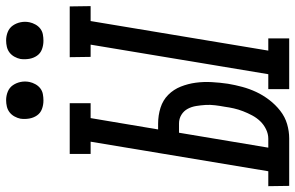

<svg xmlns="http://www.w3.org/2000/svg" viewBox="-240 -796 988 643"><g transform="rotate(-90 254.5 -474.0)"><path d="M278 0V-70H328L427 -665H386L385 -735H555L556 -665H506L407 -70H448V0ZM-46 0 -47 -70H3L102 -665H61V-735H231V-665H181L143 -439H162Q190 -439 215.5 -431Q241 -423 259 -405Q277 -387 286.5 -363Q296 -339 299.5 -313Q303 -287 301.5 -259.5Q300 -232 296 -205Q292 -181 285.5 -157Q279 -133 268.5 -110.5Q258 -88 242 -67Q226 -46 205.5 -30Q185 -14 161 -7Q137 0 113 0ZM112 -70Q128 -70 143.5 -77.5Q159 -85 170.5 -97Q182 -109 190 -124Q198 -139 204 -154.5Q210 -170 213.5 -185.5Q217 -201 219 -216Q222 -232 224 -248.5Q226 -265 225 -280.5Q224 -296 221.5 -311.5Q219 -327 212 -340Q205 -353 192 -361Q179 -369 163 -369H132L82 -70ZM440 -823Q425 -823 411.5 -828Q398 -833 390 -844.5Q382 -856 379.5 -870.5Q377 -885 379 -900Q381 -910 386.5 -920Q392 -930 400.5 -936.5Q409 -943 419.5 -945.5Q430 -948 441 -948Q456 -948 469.5 -942.5Q483 -937 491 -925.5Q499 -914 502 -899.5Q505 -885 502 -870Q500 -860 494.5 -850Q489 -840 480.5 -833.5Q472 -827 461.5 -825Q451 -823 440 -823ZM240 -823Q225 -823 211.5 -828Q198 -833 190 -844.5Q182 -856 179.5 -870.5Q177 -885 179 -900Q181 -910 186.5 -920Q192 -930 200.5 -936.5Q209 -943 219.5 -945.5Q230 -948 241 -948Q256 -948 269.5 -942.5Q283 -937 291 -925.5Q299 -914 302 -899.5Q305 -885 302 -870Q300 -860 294.5 -850Q289 -840 280.5 -833.5Q272 -827 261.5 -825Q251 -823 240 -823Z"/></g></svg>

Font: Iosevka Curly Slab
Style: Italic
Weight: 400
Italic angle: -9°
Monospace: yes
Designer: Belleve Invis
Foundry: Belleve Invis
Version: Version 22.1.2; ttfautohint (v1.8.4)